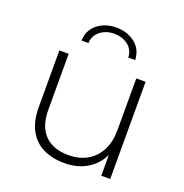

<svg xmlns="http://www.w3.org/2000/svg" viewBox="-131 -847 931 969"><g transform="rotate(20 334.5 -362.5)"><path d="M318 4Q251 4 202 -20.5Q153 -45 126.5 -94.5Q100 -144 100 -217V-522H150V-221Q150 -133 195 -87Q240 -41 322 -41Q381 -41 424 -66Q467 -91 490 -136.5Q513 -182 513 -244V-522H563V0H515V-145L522 -128Q499 -67 445.5 -31.5Q392 4 318 4ZM188 -607Q190 -664 231.5 -696.5Q273 -729 332 -729Q391 -729 432.5 -696.5Q474 -664 476 -607H439Q438 -648 407 -672Q376 -696 332 -696Q289 -696 258 -672Q227 -648 225 -607Z"/></g></svg>

Font: MOST Montserrat Light
Style: Regular
Weight: 300
Designer: Julieta Ulanovsky
Foundry: Julieta Ulanovsky
Version: Version 8.000;March 11, 2024;FontCreator 15.0.0.2926 64-bit